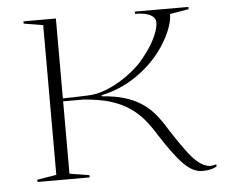

<svg xmlns="http://www.w3.org/2000/svg" viewBox="-51 -768 1009 843"><g transform="rotate(-5 453.0 -346.5)"><path d="M807 15Q781 15 755.5 -1.5Q730 -18 699 -56.5Q668 -95 626 -160Q603 -198 577 -229Q551 -260 516 -284Q481 -308 432 -323Q383 -338 314 -343H225V-24L312 -10V0H82V-10L167 -24V-684L82 -698V-708H225V-356Q248 -356 276.5 -357Q305 -358 332 -359Q372 -359 415.5 -376Q459 -393 499 -420Q539 -447 570 -479Q597 -509 618.5 -541Q640 -573 651.5 -602.5Q663 -632 663 -652Q663 -674 640 -686Q617 -698 573 -698V-708H809V-698L726 -684Q726 -655 712 -618.5Q698 -582 673 -544Q648 -506 613 -472Q583 -443 547.5 -419Q512 -395 473.5 -379Q435 -363 396 -355V-350Q454 -346 496.5 -333Q539 -320 571 -298.5Q603 -277 627.5 -247.5Q652 -218 674 -181Q715 -117 744 -78.5Q773 -40 796.5 -23Q820 -6 842 -4Q856 -4 871 -9V1Q860 7 849 10Q838 13 827 14Q816 15 807 15Z"/></g></svg>

Font: Kalnia SemiExpanded ExtraLight
Style: Regular
Weight: 250
Width: 6
Designer: Frida Medrano
Foundry: Frida Medrano
Version: Version 1.105